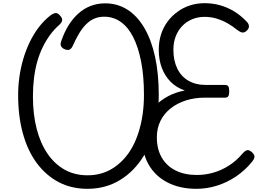

<svg xmlns="http://www.w3.org/2000/svg" viewBox="-20 -1168 1672 1207"><path d="M530 19Q429 19 349 -23Q269 -65 211.5 -142.5Q154 -220 124 -328.5Q94 -437 94 -570Q94 -627 102 -684.5Q110 -742 126.5 -798Q143 -854 167.5 -904.5Q192 -955 224.5 -997.5Q257 -1040 297 -1071Q316 -1085 330 -1086Q344 -1087 359 -1068Q373 -1053 370.5 -1039.5Q368 -1026 354 -1013Q322 -985 296 -950Q270 -915 249.5 -873.5Q229 -832 215 -783.5Q201 -735 194 -679.5Q187 -624 187 -562Q187 -449 210.5 -358Q234 -267 279 -201.5Q324 -136 387 -101Q450 -66 531 -66Q577 -66 618 -78Q659 -90 694.5 -113.5Q730 -137 760 -170Q790 -203 813 -245.5Q836 -288 852 -339Q868 -390 876.5 -448.5Q885 -507 885 -572Q885 -688 867.5 -779Q850 -870 818 -933.5Q786 -997 739.5 -1030Q693 -1063 635 -1063Q601 -1063 573 -1051Q545 -1039 521 -1015Q497 -991 476.5 -956.5Q456 -922 436 -877Q427 -859 414 -855Q401 -851 381 -861Q367 -869 362.5 -881Q358 -893 367 -915Q385 -967 411.5 -1009.5Q438 -1052 472.5 -1083Q507 -1114 549.5 -1130.5Q592 -1147 641 -1147Q718 -1147 780 -1108Q842 -1069 886.5 -994Q931 -919 954.5 -812.5Q978 -706 978 -572Q978 -497 967 -428Q956 -359 935.5 -299.5Q915 -240 885 -190.5Q855 -141 817.5 -102.5Q780 -64 735 -36.5Q690 -9 638.5 5Q587 19 530 19ZM1215 19Q1111 19 1034 -20.5Q957 -60 915.5 -131.5Q874 -203 874 -301Q874 -360 894 -410Q914 -460 951 -498.5Q988 -537 1036.5 -563Q1085 -589 1142 -599Q1089 -617 1052.5 -654Q1016 -691 997 -742Q978 -793 978 -854Q978 -906 992 -950.5Q1006 -995 1032.5 -1031Q1059 -1067 1095 -1093.5Q1131 -1120 1174.5 -1134Q1218 -1148 1266 -1148Q1316 -1148 1361.5 -1135.5Q1407 -1123 1448.5 -1098.5Q1490 -1074 1527 -1036Q1544 -1020 1545 -1004Q1546 -988 1529 -973Q1514 -961 1501 -964Q1488 -967 1471 -980Q1442 -1004 1409 -1022.5Q1376 -1041 1340.5 -1051.5Q1305 -1062 1266 -1062Q1224 -1062 1188 -1047Q1152 -1032 1125.5 -1004.5Q1099 -977 1084.5 -939Q1070 -901 1070 -856Q1070 -789 1093.5 -739Q1117 -689 1163 -661.5Q1209 -634 1275 -634H1394Q1409 -634 1415 -625.5Q1421 -617 1421 -594Q1421 -572 1415 -563Q1409 -554 1394 -554H1266Q1204 -554 1150 -537Q1096 -520 1054.5 -488Q1013 -456 989.5 -409.5Q966 -363 966 -305Q966 -231 996.5 -178Q1027 -125 1083.5 -96.5Q1140 -68 1217 -68Q1270 -68 1321 -82.5Q1372 -97 1419 -127Q1466 -157 1505 -203Q1520 -220 1532 -223.5Q1544 -227 1559 -215Q1577 -201 1579.5 -187.5Q1582 -174 1566 -153Q1522 -98 1465 -59.5Q1408 -21 1344.5 -1Q1281 19 1215 19Z"/></svg>

Font: Playwrite CL
Style: Regular
Weight: 400
Designer: Veronika Burian, José Scaglione
Foundry: TypeTogether
Version: Version 1.002